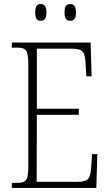

<svg xmlns="http://www.w3.org/2000/svg" viewBox="-20 -923 540 943"><path d="M325 -821C342 -821 353 -830 353 -861C353 -894 342 -903 325 -903C307 -903 297 -894 297 -861C297 -830 307 -821 325 -821ZM180 -821C197 -821 208 -830 208 -861C208 -894 197 -903 180 -903C162 -903 153 -894 153 -861C153 -830 162 -821 180 -821ZM38 0H453L458 -166H432L428 -102C424 -46 416 -30 356 -30H160L161 -359H367V-389H161V-684H329C390 -684 398 -668 401 -601L404 -548H430L425 -714H38V-689H61C108 -689 119 -679 119 -605V-108C119 -35 109 -25 61 -25H38Z"/></svg>

Font: Noto Serif Devanagari Condensed ExtraLight
Style: Regular
Weight: 200
Width: 3
Designer: Universal Thirst, Indian Type Foundry and the Monotype Design Team
Foundry: Monotype Imaging Inc.
Version: Version 2.004